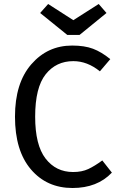

<svg xmlns="http://www.w3.org/2000/svg" viewBox="-20 -929 600 961"><path d="M474 -909 513 -864 378 -754H317L181 -864L221 -909L347 -828ZM341 -701Q403 -701 445.5 -685Q488 -669 532 -633L480 -572Q417 -623 347 -623Q261 -623 208.5 -557Q156 -491 156 -345Q156 -203 208 -135.5Q260 -68 346 -68Q390 -68 422 -83Q454 -98 492 -126L540 -65Q467 12 343 12Q214 12 134.5 -81.5Q55 -175 55 -345Q55 -513 136.5 -607Q218 -701 341 -701Z"/></svg>

Font: Fira Sans
Style: Regular
Weight: 400
Designer: Carrois Corporate & Edenspiekermann AG
Foundry: Carrois Corporate GbR & Edenspiekermann AG
Version: Version 4.106;PS 004.106;hotconv 1.0.70;makeotf.lib2.5.58329